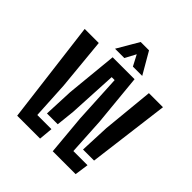

<svg xmlns="http://www.w3.org/2000/svg" viewBox="-205 -911 1056 1056"><g transform="rotate(45 323.0 -383.5)"><path d="M370 0 349 -232 334 -517.5H311L296 -232L284.5 -124.5H200.5L208 -298L237.5 -598.5H408L437 -298L449.5 -81H559.5L548 0ZM93.5 0 18.5 -600H128L157 -298L169 -81H279L271.5 0ZM481 -124.5 488.5 -298 518 -600H627.5L567 -124.5ZM213.5 -641 287 -767H352L425 -641H352.5L319.5 -704L286 -641Z"/></g></svg>

Font: Big Shoulders Stencil Display Thin
Style: Bold
Weight: 700
Version: Version 2.001